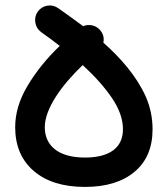

<svg xmlns="http://www.w3.org/2000/svg" viewBox="-20 -655 631 722"><path d="M299.3 47.9C378.9 47.9 441.4 28.8 486.3 -9.3C531.2 -46.9 553.7 -100.1 553.7 -168.9C553.7 -212.4 544.9 -253.9 527.8 -292.5C492.7 -370.1 433.1 -437.5 368.7 -494.6C372.1 -511.7 368.7 -526.9 357.4 -540.5C341.8 -560.1 315.4 -565.9 292.5 -556.6C258.8 -582 226.6 -604.5 199.2 -624C187 -632.8 173.3 -636.2 158.2 -633.8C143.1 -631.3 130.9 -623.5 122.1 -611.3C113.3 -599.1 110.4 -585.4 112.8 -570.3C115.2 -555.2 122.6 -543 134.8 -534.2C159.7 -516.6 182.6 -499.5 204.6 -482.4C155.3 -435.1 115.2 -385.3 84 -333C52.7 -280.8 37.1 -229 37.1 -176.8C37.1 -106.9 60.5 -51.8 106.9 -12.2C153.3 27.8 217.3 47.9 299.3 47.9ZM148.4 -176.8C148.4 -246.6 212.4 -335.4 291 -410.2C336.4 -368.7 373 -327.6 400.9 -286.6C428.7 -245.6 442.4 -206.5 442.4 -168.9C442.4 -100.1 392.6 -62.5 299.3 -62.5C201.2 -62.5 148.4 -106 148.4 -176.8Z"/></svg>

Font: Mikhak SemiBold
Style: Regular
Weight: 600
Designer: Amin Abedi
Version: Version 3.2